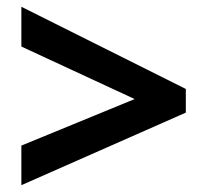

<svg xmlns="http://www.w3.org/2000/svg" viewBox="-20 -645 611 566"><path d="M43 -99.1 527.8 -313V-382.8L43 -625V-507.8L377 -353L43 -215.8Z"/></svg>

Font: Samim
Style: Bold
Weight: 700
Foundry: DejaVu fonts team - Redesigned by Saber Rastikerdar
Version: Version 4.0.5